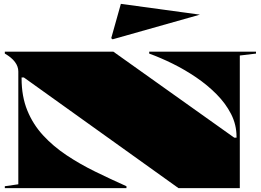

<svg xmlns="http://www.w3.org/2000/svg" viewBox="-20 -976 1353 996"><path d="M5 0V-10L75 -20V-605Q75 -631 57.5 -654.5Q40 -678 5 -698V-708H568L1195 -262H1207V-267Q1207 -329 1179 -384Q1151 -439 1103.5 -487Q1056 -535 997 -575Q938 -615 875 -646Q812 -677 754 -698V-708H1308V-698L1224 -688V0H906L104 -574H92V-569Q92 -476 121.5 -403.5Q151 -331 203.5 -274Q256 -217 325 -171Q394 -125 473.5 -86Q553 -47 636 -10V0ZM564 -772 557 -778 607 -956 1017 -900Z"/></svg>

Font: Kalnia Expanded
Style: Bold
Weight: 700
Width: 7
Designer: Frida Medrano
Foundry: Frida Medrano
Version: Version 1.105